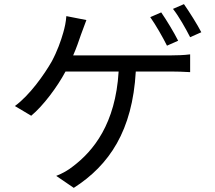

<svg xmlns="http://www.w3.org/2000/svg" viewBox="-20 -850 1040 929"><path d="M842 -653C822 -693 785 -754 760 -790L707 -767C734 -729 768 -669 788 -629ZM334 -582C350 -618 362 -654 372 -683C379 -703 389 -730 398 -753L301 -772C299 -743 293 -716 286 -692C275 -653 257 -602 230 -552C195 -491 124 -389 52 -337L131 -290C189 -338 257 -429 297 -504H554C539 -250 431 -119 333 -45C311 -27 281 -10 252 1L337 59C509 -51 621 -218 637 -504H807C830 -504 869 -503 900 -501V-587C871 -583 831 -582 807 -582ZM817 -807C846 -770 878 -713 900 -670L954 -694C935 -731 896 -793 870 -830Z"/></svg>

Font: Noto Sans T Chinese Regular
Style: Regular
Weight: 400
Designer: Ryoko NISHIZUKA (kana & ideographs); Paul D. Hunt (Latin, Greek & Cyrillic); Wenlong ZHANG (bopomofo); Sandoll Communica
Foundry: Adobe Systems Incorporated
Version: Version 1.000;PS 1;hotconv 1.0.78;makeotf.lib2.5.61930